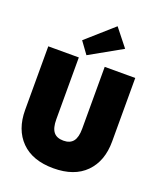

<svg xmlns="http://www.w3.org/2000/svg" viewBox="-164 -1022 976 1143"><g transform="rotate(20 323.5 -451.0)"><path d="M266 -688 211.5 -763 381.5 -913.5 469.5 -802.5ZM392 -660H585.5V-257.5Q585.5 -133 514 -60.5Q442.5 12 310.5 12Q178 12 106.2 -60.5Q34.5 -133 34.5 -257.5V-660H228V-268Q228 -213.5 248 -188.2Q268 -163 310.5 -163Q352 -163 372 -188.2Q392 -213.5 392 -268Z"/></g></svg>

Font: League Spartan Black
Style: Regular
Weight: 900
Foundry: The League of Moveable Type
Version: Version 2.002